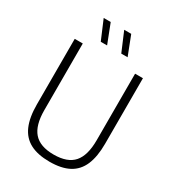

<svg xmlns="http://www.w3.org/2000/svg" viewBox="-222 -1072 1098 1208"><g transform="rotate(30 327.0 -468.0)"><path d="M327.5 9Q241.5 9 186.5 -20Q131.5 -49 105.2 -109.5Q79 -170 79 -263.5V-740H137.5V-256Q137.5 -146.5 182.8 -94.8Q228 -43 327.5 -43Q427.5 -43 472.5 -94.8Q517.5 -146.5 517.5 -256V-740H574.5V-263.5Q574.5 -170 548.5 -109.5Q522.5 -49 468 -20Q413.5 9 327.5 9ZM379 -806 320 -945H371L425 -806ZM230 -806 171 -945H222L276 -806Z"/></g></svg>

Font: Encode Sans SemiCondensed Light
Style: Regular
Weight: 300
Width: 4
Designer: Multiple Designers
Foundry: Impallari Type
Version: Version 3.002